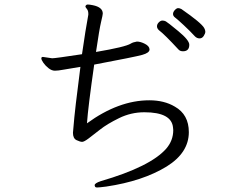

<svg xmlns="http://www.w3.org/2000/svg" viewBox="-20 -788 1040 850"><path d="M818 -590Q818 -561 790 -561Q777 -561 770 -569Q709 -635 684 -654Q675 -662 675 -671.5Q675 -681 683 -689Q691 -697 699 -697Q707 -697 714 -693.5Q721 -690 769.5 -650Q818 -610 818 -590ZM843 -627Q821 -651 793 -677Q765 -703 755.5 -710Q746 -717 746 -726Q746 -735 754 -743.5Q762 -752 768.5 -752Q775 -752 783 -748Q871 -687 884 -664Q889 -655 889 -647.5Q889 -640 882 -629Q875 -618 863.5 -618Q852 -618 843 -627ZM170 -536 211 -530Q225 -530 343 -548Q359 -659 371 -723V-727Q371 -741 364.5 -748.5Q358 -756 358 -760Q361 -768 368.5 -768Q376 -768 391 -765Q435 -756 435 -728Q435 -722 427.5 -691Q420 -660 405 -558Q535 -580 559 -595Q568 -601 586 -604Q602 -604 621.5 -594Q641 -584 642 -570V-569Q642 -554 609.5 -545Q577 -536 397 -502Q370 -314 365 -242Q505 -344 641 -344Q707 -344 754 -316Q816 -281 816 -203Q816 -112 718 -51Q612 14 450 38Q419 42 410 42Q401 42 400 36L399 32Q399 23 426 14Q646 -50 716 -130Q747 -166 747 -212L746 -223Q740 -291 619 -291Q560 -291 507 -265Q454 -239 422.5 -214Q391 -189 371.5 -174.5Q352 -160 343.5 -160Q335 -160 319 -167.5Q303 -175 303 -200L305 -223Q311 -301 336 -492Q285 -484 261 -479.5Q237 -475 223 -475Q209 -475 195 -486Q181 -497 172 -510Q163 -523 163 -529.5Q163 -536 170 -536Z"/></svg>

Font: ToneOZ-Pinyin-WenKai-Regular
Style: Regular
Weight: 400
Designer: Fontworks Inc.
Foundry: ToneOZ
Version: Version 0.240331